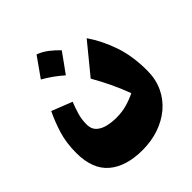

<svg xmlns="http://www.w3.org/2000/svg" viewBox="-238 -776 1205 1205"><g transform="rotate(-45 364.0 -174.0)"><path d="M533.2 -29.3Q508.8 -95.2 479.7 -155.8Q450.7 -216.3 417.5 -273.9L579.1 -471.2Q634.3 -391.1 669.4 -290Q704.6 -189 704.6 -59.6Q704.6 17.6 675.8 79.3Q647 141.1 595.5 184.6Q543.9 228 476.3 251Q408.7 273.9 331.1 273.9Q186 273.9 104.7 205.1Q23.4 136.2 23.4 -7.8Q23.4 -97.2 45.4 -168.9Q67.4 -240.7 98.6 -305.2L234.9 -251.5Q219.7 -213.9 207.8 -173.6Q195.8 -133.3 195.8 -88.4Q195.8 -47.9 219.7 -25.6Q243.7 -3.4 281 5.4Q318.4 14.2 358.4 14.2Q410.2 14.2 453.1 1.7Q496.1 -10.7 533.2 -29.3ZM284.7 -621.6Q322.3 -607.9 355 -582.5Q387.7 -557.1 415 -528.3Q392.6 -496.6 369.4 -464.4Q346.2 -432.1 321.8 -398.9Q293.5 -423.8 261.7 -447Q230 -470.2 192.4 -491.2Q240.7 -558.1 284.7 -621.6Z"/></g></svg>

Font: Pinar-DS1-FD Black
Style: Regular
Weight: 900
Designer: Amin Abedi
Version: Version 2.000